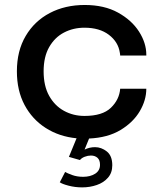

<svg xmlns="http://www.w3.org/2000/svg" viewBox="-20 -560 671 790"><path d="M371 45.5Q397 45.5 419.5 63.2Q442 81 442 120Q442 151 424.2 171.2Q406.5 191.5 378.2 201.2Q350 211 318 211Q289 211 262.2 204Q235.5 197 226 190L248 147.5Q256 152.5 276.5 160Q297 167.5 322 167.5Q351.5 167.5 371.5 154.8Q391.5 142 391.5 118Q391.5 98.5 381 89.2Q370.5 80 354 80Q341.5 80 328.5 85Q315.5 90 309 98.5L263.5 85.5L295 9Q223.5 2 168 -33.5Q112.5 -69 81 -128.2Q49.5 -187.5 49.5 -266.5Q49.5 -351 85.8 -412.2Q122 -473.5 185 -506.5Q248 -539.5 328.5 -539.5Q409 -539.5 465.5 -508.2Q522 -477 552 -430Q582 -383 582 -335V-331.5H474.5Q474.5 -334 474 -337.2Q473.5 -340.5 473 -343.5Q466.5 -387.5 428 -416.8Q389.5 -446 327.5 -446Q281.5 -446 243.5 -426.2Q205.5 -406.5 182.5 -366.5Q159.5 -326.5 159.5 -266.5Q159.5 -206.5 182.2 -165.8Q205 -125 243.2 -104Q281.5 -83 327.5 -83Q401.5 -83 436.2 -116.5Q471 -150 474.5 -195H582Q582 -148 555 -102.2Q528 -56.5 475.8 -25Q423.5 6.5 346.5 10L328 55.5Q348.5 45.5 371 45.5Z"/></svg>

Font: Epilogue Medium
Style: Regular
Weight: 500
Designer: Tyler Finck
Foundry: Etcetera Type Co
Version: Version 2.111; ttfautohint (v1.8.3)